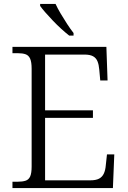

<svg xmlns="http://www.w3.org/2000/svg" viewBox="-20 -951 646 971"><path d="M43 0V-32H70Q93 -32 109 -37Q125 -42 132.5 -58.5Q140 -75 140 -109V-603Q140 -637 132.5 -654Q125 -671 109.5 -676.5Q94 -682 70 -682H43V-714H518L524 -544H487L482 -599Q480 -624 473 -641Q466 -658 450.5 -666.5Q435 -675 407 -675H208V-393H450V-355H208V-39H436Q465 -39 481 -47.5Q497 -56 505 -73Q513 -90 515 -115L521 -170H558L551 0ZM330 -771Q312 -785 290.5 -804.5Q269 -824 248 -846Q227 -868 209.5 -888Q192 -908 183 -921V-931H261Q271 -909 287 -882Q303 -855 320 -829Q337 -803 352 -784V-771Z"/></svg>

Font: Noto Serif Armenian Light
Style: Regular
Weight: 300
Version: Version 2.007